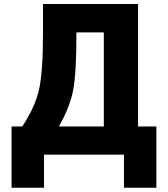

<svg xmlns="http://www.w3.org/2000/svg" viewBox="-20 -750 813 931"><path d="M36.1 -136.7H87.9Q149.4 -229.5 168.9 -314.5Q188.5 -399.4 188.5 -592.8V-730.5H649.4V-136.7H738.3V160.2H581.1V0H193.4V160.2H36.1ZM265.6 -136.7H483.4V-592.8H350.6Q350.6 -396.5 335 -314Q319.3 -231.4 265.6 -136.7Z"/></svg>

Font: GenEi M Gothic v2 Heavy
Style: Regular
Weight: 800
Version: Version 2.0